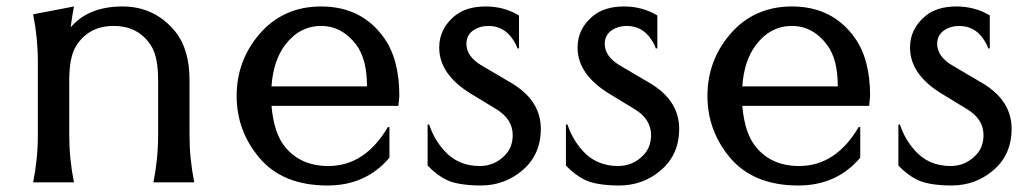

<svg xmlns="http://www.w3.org/2000/svg" viewBox="-20 -567 3205 597"><path d="M83 0Q97.7 -73.2 97.7 -146.5V-376Q97.7 -449.2 83 -522.5L210 -546.9Q203.6 -514.6 199.7 -481.9Q254.9 -546.9 360.8 -546.9Q461.4 -546.9 525.4 -468.3Q569.3 -413.6 569.3 -317.4V-146.5Q569.3 -73.2 584 0H457Q471.7 -73.2 471.7 -146.5V-317.4Q471.7 -390.1 450.2 -424.3Q411.1 -486.3 333.5 -486.3Q255.9 -486.3 216.8 -424.3Q195.3 -390.1 195.3 -317.4V-146.5Q195.3 -73.2 210 0Z M1190.9 -171.9V-76.7Q1117.7 9.8 998.5 9.8Q858.9 9.8 786.1 -76.7Q715.8 -160.6 715.8 -268.6Q715.8 -377.9 786.1 -460.4Q860.4 -546.9 978.5 -546.9Q1104.5 -546.9 1173.8 -449.7Q1221.7 -382.8 1221.7 -268.6L1218.8 -237.8H824.2Q831.5 -152.8 866.2 -110.4Q914.6 -50.8 1001 -50.8Q1114.7 -50.8 1186 -171.9ZM824.2 -298.3H1121.1Q1121.1 -382.8 1088.4 -426.8Q1043.9 -486.3 978.5 -486.3Q911.1 -486.3 866.2 -426.8Q829.6 -377.9 824.2 -298.3Z M1309.6 -179.7H1314.5Q1329.1 -134.8 1360.4 -99.6Q1403.3 -50.8 1471.7 -50.8Q1518.6 -50.8 1551.3 -85.4Q1574.2 -109.9 1574.2 -147Q1574.2 -196.3 1523.9 -227.1L1445.3 -274.9Q1345.7 -335.4 1345.7 -418.9Q1345.7 -478 1394 -517.6Q1429.7 -546.9 1490.2 -546.9Q1547.4 -546.9 1593.8 -519V-416.5H1588.9Q1585.9 -427.7 1573.7 -445.8Q1546.4 -486.3 1498.5 -486.3Q1472.2 -486.3 1453.1 -473.6Q1430.2 -458.5 1430.2 -430.7Q1430.2 -391.1 1478.5 -362.8L1569.8 -309.1Q1661.6 -254.9 1661.6 -166.5Q1661.6 -85.4 1603.5 -36.6Q1548.3 9.8 1474.6 9.8Q1402.3 9.3 1367.2 -8.3Q1336.9 -23.4 1309.6 -52.2Z M1739.7 -179.7H1744.6Q1759.3 -134.8 1790.5 -99.6Q1833.5 -50.8 1901.9 -50.8Q1948.7 -50.8 1981.4 -85.4Q2004.4 -109.9 2004.4 -147Q2004.4 -196.3 1954.1 -227.1L1875.5 -274.9Q1775.9 -335.4 1775.9 -418.9Q1775.9 -478 1824.2 -517.6Q1859.9 -546.9 1920.4 -546.9Q1977.5 -546.9 2023.9 -519V-416.5H2019Q2016.1 -427.7 2003.9 -445.8Q1976.6 -486.3 1928.7 -486.3Q1902.3 -486.3 1883.3 -473.6Q1860.4 -458.5 1860.4 -430.7Q1860.4 -391.1 1908.7 -362.8L2000 -309.1Q2091.8 -254.9 2091.8 -166.5Q2091.8 -85.4 2033.7 -36.6Q1978.5 9.8 1904.8 9.8Q1832.5 9.3 1797.4 -8.3Q1767.1 -23.4 1739.7 -52.2Z M2654.8 -171.9V-76.7Q2581.5 9.8 2462.4 9.8Q2322.8 9.8 2250 -76.7Q2179.7 -160.6 2179.7 -268.6Q2179.7 -377.9 2250 -460.4Q2324.2 -546.9 2442.4 -546.9Q2568.4 -546.9 2637.7 -449.7Q2685.5 -382.8 2685.5 -268.6L2682.6 -237.8H2288.1Q2295.4 -152.8 2330.1 -110.4Q2378.4 -50.8 2464.8 -50.8Q2578.6 -50.8 2649.9 -171.9ZM2288.1 -298.3H2585Q2585 -382.8 2552.2 -426.8Q2507.8 -486.3 2442.4 -486.3Q2375 -486.3 2330.1 -426.8Q2293.5 -377.9 2288.1 -298.3Z M2773.4 -179.7H2778.3Q2793 -134.8 2824.2 -99.6Q2867.2 -50.8 2935.5 -50.8Q2982.4 -50.8 3015.1 -85.4Q3038.1 -109.9 3038.1 -147Q3038.1 -196.3 2987.8 -227.1L2909.2 -274.9Q2809.6 -335.4 2809.6 -418.9Q2809.6 -478 2857.9 -517.6Q2893.6 -546.9 2954.1 -546.9Q3011.2 -546.9 3057.6 -519V-416.5H3052.7Q3049.8 -427.7 3037.6 -445.8Q3010.3 -486.3 2962.4 -486.3Q2936 -486.3 2917 -473.6Q2894 -458.5 2894 -430.7Q2894 -391.1 2942.4 -362.8L3033.7 -309.1Q3125.5 -254.9 3125.5 -166.5Q3125.5 -85.4 3067.4 -36.6Q3012.2 9.8 2938.5 9.8Q2866.2 9.3 2831.1 -8.3Q2800.8 -23.4 2773.4 -52.2Z"/></svg>

Font: Classica
Style: Book
Weight: 400
Version: Version 1.001